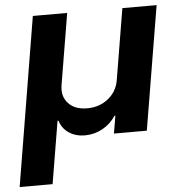

<svg xmlns="http://www.w3.org/2000/svg" viewBox="-70 -595 789 843"><g transform="rotate(-5 325.0 -173.5)"><path d="M-17.4 197.8 105.8 -545.5H257.1L204.9 -232.2Q196.7 -182.9 225.5 -151.8Q254.3 -120.7 308.2 -120.7Q362.6 -120.7 401.3 -151.8Q440 -182.9 448.2 -232.2L500.4 -545.5H651.3L560.4 0H415.5L428.6 -77.4H424.4Q401.6 -42.6 365.6 -22.9Q329.5 -3.2 288 -3.2Q247.9 -3.2 218.2 -22.9Q188.6 -42.6 177.9 -77.4H173.7L127.8 197.8Z"/></g></svg>

Font: Karasuma Gothic
Style: Bold Italic
Weight: 700
Italic angle: 9.39998°
Designer: Rasmus Andersson / Ryoko Nishizuka
Foundry: Genbu
Version: Version 1.00